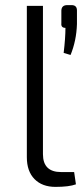

<svg xmlns="http://www.w3.org/2000/svg" viewBox="-20 -723 327 751"><path d="M243 -703H260Q281 -703 281 -682V-629Q279 -564 256 -508L229 -516Q236 -575 236 -614Q218 -614 220 -632V-682Q221 -703 243 -703ZM148 -700V-120Q148 -50 219 -50H270L277 -2Q250 8 197 8Q145 8 115 -22.5Q85 -53 85 -108V-700Z"/></svg>

Font: Exo 2.0 Light
Style: Regular
Weight: 300
Designer: Natanael Gama
Version: Version 1.001;PS 001.001;hotconv 1.0.70;makeotf.lib2.5.58329